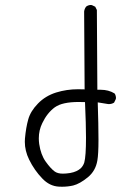

<svg xmlns="http://www.w3.org/2000/svg" viewBox="-20 -749 540 751"><path d="M254.4 -72.3Q238.8 -69.8 226.1 -69.8Q205.1 -69.8 193.4 -78.6Q177.7 -90.3 158.7 -116.9Q139.6 -143.6 133.3 -186Q131.8 -197.3 131.8 -208Q131.8 -239.7 145.5 -267.6Q164.6 -307.6 194.8 -329.6Q223.6 -350.1 288.1 -350.1Q293.9 -350.1 312.5 -349.6Q316.4 -262.2 316.4 -210.9Q316.4 -137.2 309.6 -113.3Q305.7 -101.1 296.9 -91.8Q281.7 -77.1 254.4 -72.3ZM222.7 -18.6Q245.1 -18.6 266.1 -23.4Q292 -29.8 323.7 -55.7Q354 -80.6 360.8 -121.1Q365.2 -146 365.2 -202.9Q365.2 -259.8 362.3 -348.6L400.9 -342.3Q403.3 -341.8 405.3 -341.8Q417.5 -341.8 426.3 -347.7L433.1 -361.8Q433.6 -363.3 433.6 -366.7Q433.6 -370.1 431.9 -376Q430.2 -381.8 427.7 -383.8Q404.3 -397.9 374 -397.9H360.8L358.9 -710L352.5 -722.7L339.4 -729Q337.9 -729.5 334.5 -729.5Q331.1 -729.5 326.2 -728Q321.3 -726.6 316.9 -723.1Q310.5 -714.8 309.1 -704.1L311 -399.4Q291.5 -399.9 285.2 -399.9Q240.7 -399.9 199.7 -387.2Q157.7 -374 128.7 -344.2Q99.6 -314.5 90.6 -282.5Q81.5 -250.5 77.6 -207Q77.1 -200.7 77.1 -194.3Q77.1 -159.2 93.8 -125Q114.3 -83 145.5 -50.8Q173.8 -21 210 -19Q216.3 -18.6 222.7 -18.6Z"/></svg>

Font: NaikaiFont
Style: ExtraLight
Weight: 200
Version: Version 1.89